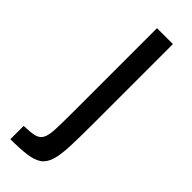

<svg xmlns="http://www.w3.org/2000/svg" viewBox="-234 -707 725 725"><g transform="rotate(45 129.0 -344.0)"><path d="M15 0V-71Q51 -72 70 -76.5Q89 -81 98 -96.5Q107 -112 108.5 -145.5Q110 -179 110 -237V-688H195V-262Q195 -188 193 -140Q191 -92 182 -63.5Q173 -35 153.5 -22Q134 -9 100.5 -4.5Q67 0 15 0Z"/></g></svg>

Font: Saira Condensed Medium
Style: Regular
Weight: 500
Width: 3
Designer: Hector Gatti with collaboration of the Omnibus-Type team
Foundry: Omnibus-Type
Version: Version 1.101